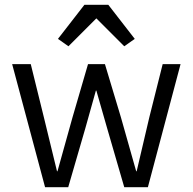

<svg xmlns="http://www.w3.org/2000/svg" viewBox="-20 -785 808 805"><path d="M334 -765 223 -622 267 -591 384 -708 501 -591 545 -622 434 -765ZM169 0H266L338 -248L382 -405H384L429 -248L501 0H600L737 -516H662L606 -293L553 -67H551L487 -293L420 -516H349L284 -293L221 -67H219L164 -293L109 -516H31Z"/></svg>

Font: LVC Sans
Style: Regular
Weight: 400
Designer: Mike Abbink, Paul van der Laan, Pieter van Rosmalen
Foundry: Bold Monday
Version: Version 3.0